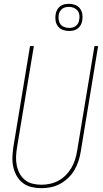

<svg xmlns="http://www.w3.org/2000/svg" viewBox="-20 -976 540 1004"><path d="M197 8Q170 8 144.5 2Q119 -4 99.5 -19Q80 -34 67.5 -56Q55 -78 49.5 -103Q44 -128 45 -154.5Q46 -181 50 -208L137 -735H157L69 -205Q65 -181 64 -157.5Q63 -134 67.5 -111.5Q72 -89 82.5 -69Q93 -49 110.5 -35Q128 -21 150.5 -15.5Q173 -10 197 -10Q219 -10 242 -15Q265 -20 286 -31.5Q307 -43 324 -60Q341 -77 353 -97.5Q365 -118 372 -140Q379 -162 383 -185L474 -735H493L402 -182Q398 -157 390 -133Q382 -109 369 -86.5Q356 -64 336.5 -45.5Q317 -27 294 -14.5Q271 -2 246 3Q221 8 197 8ZM341 -814Q324 -814 308 -820Q292 -826 282.5 -839Q273 -852 270.5 -868.5Q268 -885 271 -902Q273 -914 279 -925Q285 -936 295 -943.5Q305 -951 317 -953.5Q329 -956 341 -956Q358 -956 373.5 -950Q389 -944 398.5 -931Q408 -918 410.5 -901.5Q413 -885 410 -868Q408 -856 402 -845Q396 -834 386 -826.5Q376 -819 364 -816.5Q352 -814 341 -814ZM341 -830Q350 -830 359 -832Q368 -834 376 -840Q384 -846 388.5 -854.5Q393 -863 394 -872Q397 -885 395 -898Q393 -911 385.5 -920.5Q378 -930 366 -935Q354 -940 341 -940Q332 -940 322.5 -938Q313 -936 305.5 -930Q298 -924 293 -915.5Q288 -907 287 -898Q285 -885 287 -872Q289 -859 296 -849.5Q303 -840 315.5 -835Q328 -830 341 -830Z"/></svg>

Font: Iosevka SS04 Thin
Style: Italic
Weight: 100
Italic angle: -9°
Monospace: yes
Designer: Belleve Invis
Foundry: Belleve Invis
Version: Version 19.0.0; ttfautohint (v1.8.4)